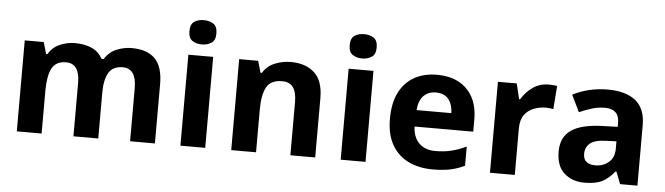

<svg xmlns="http://www.w3.org/2000/svg" viewBox="-48 -949 3974 1148"><g transform="rotate(5 1939.0 -375.0)"><path d="M719 -556Q812 -556 859.5 -508.5Q907 -461 907 -356V0H758V-319.4Q758 -437 675.8 -437Q617 -437 592 -395Q567 -353 567 -273.5V0H418V-319.4Q418 -437 336 -437Q274.3 -437 250.6 -390.7Q227 -344.4 227 -257.4V0H78V-546H192L212.2 -476H220Q245 -518 288.5 -537Q332 -556 378.7 -556Q439 -556 481 -536.5Q523 -517 545 -476H558Q583 -518 627.5 -537Q672 -556 719 -556Z M1209 -546V0H1060V-546ZM1135 -760Q1168 -760 1192 -744.5Q1216 -729 1216 -686.8Q1216 -646 1192 -630Q1168 -614 1135 -614Q1100.7 -614 1077.4 -630Q1054 -646 1054 -686.8Q1054 -729 1077.4 -744.5Q1100.7 -760 1135 -760Z M1675 -556Q1763 -556 1816 -508.5Q1869 -461 1869 -356V0H1720V-319Q1720 -378 1699 -407.5Q1678 -437 1632 -437Q1564 -437 1539 -390.5Q1514 -344 1514 -257V0H1365V-546H1479L1499 -476H1507Q1533 -518 1578.5 -537Q1624 -556 1675 -556Z M2171 -546V0H2022V-546ZM2097 -760Q2130 -760 2154 -744.5Q2178 -729 2178 -686.8Q2178 -646 2154 -630Q2130 -614 2097 -614Q2062.7 -614 2039.4 -630Q2016 -646 2016 -686.8Q2016 -729 2039.4 -744.5Q2062.7 -760 2097 -760Z M2552 -556Q2628 -556 2682.5 -527Q2737 -498 2767 -443Q2797 -388 2797 -308V-236H2445Q2447 -173 2482.5 -137Q2518 -101 2581 -101Q2634 -101 2677 -111.5Q2720 -122 2766 -144V-29Q2726 -9 2681.5 0.5Q2637 10 2574 10Q2492 10 2429 -20.5Q2366 -51 2330 -113Q2294 -175 2294 -269Q2294 -365 2326.5 -428.5Q2359 -492 2417 -524Q2475 -556 2552 -556ZM2553 -450Q2510 -450 2481.5 -422Q2453 -394 2448 -335H2657Q2656 -385 2631 -417.5Q2606 -450 2553 -450Z M3223 -556Q3234 -556 3249 -555Q3264 -554 3273 -552L3262 -412Q3255 -414 3241.5 -415.5Q3228 -417 3218 -417Q3180 -417 3145 -403.5Q3110 -390 3088.5 -360Q3067 -330 3067 -278V0H2918V-546H3031L3053 -454H3060Q3084 -496 3126 -526Q3168 -556 3223 -556Z M3576 -557Q3686 -557 3744.5 -509.5Q3803 -462 3803 -364V0H3699L3670 -74H3666Q3631 -30 3592 -10Q3553 10 3485 10Q3412 10 3364 -32.5Q3316 -75 3316 -163Q3316 -250 3377 -291.5Q3438 -333 3560 -337L3655 -340V-364Q3655 -407 3632.5 -427Q3610 -447 3570 -447Q3530 -447 3492 -435.5Q3454 -424 3416 -407L3367 -508Q3411 -531 3464.5 -544Q3518 -557 3576 -557ZM3597 -251Q3525 -249 3497 -225Q3469 -201 3469 -162Q3469 -128 3489 -113.5Q3509 -99 3541 -99Q3589 -99 3622 -127.5Q3655 -156 3655 -208V-253Z"/></g></svg>

Font: Noto Naskh Arabic
Style: Regular
Weight: 400
Designer: Monotype Design Team, David Williams, Mohamad Dakak and Nizar Qandah
Foundry: Monotype Imaging Inc.
Version: Version 2.013